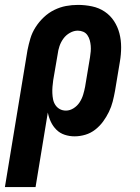

<svg xmlns="http://www.w3.org/2000/svg" viewBox="-50 -548 570 783"><path d="M-30 215 62 -343Q67 -368 74 -391.5Q81 -415 95 -437Q109 -459 128.5 -477.5Q148 -496 171.5 -507.5Q195 -519 219 -523.5Q243 -528 268 -528Q297 -528 325.5 -522Q354 -516 377 -500.5Q400 -485 415 -462Q430 -439 437 -412Q444 -385 444 -355.5Q444 -326 439 -297L419 -177Q415 -155 409.5 -133.5Q404 -112 394 -91.5Q384 -71 370.5 -52.5Q357 -34 338.5 -19.5Q320 -5 298 1.5Q276 8 254 8Q233 8 213.5 1.5Q194 -5 180 -19Q166 -33 157.5 -51Q149 -69 145 -89L95 215ZM219 -97Q235 -97 250 -106.5Q265 -116 274.5 -130.5Q284 -145 289 -161.5Q294 -178 297 -194L317 -314Q319 -326 320 -338Q321 -350 320 -361.5Q319 -373 316 -384Q313 -395 306.5 -404.5Q300 -414 289.5 -418.5Q279 -423 267 -423Q251 -423 235 -414Q219 -405 208.5 -390.5Q198 -376 192.5 -359.5Q187 -343 185 -326L167 -221Q165 -207 164 -194Q163 -181 163.5 -168Q164 -155 166.5 -142.5Q169 -130 176 -119.5Q183 -109 194 -103Q205 -97 219 -97Z"/></svg>

Font: Iosevka Curly Slab Extrabold
Style: Italic
Weight: 800
Italic angle: -9°
Monospace: yes
Designer: Belleve Invis
Foundry: Belleve Invis
Version: Version 22.1.2; ttfautohint (v1.8.4)